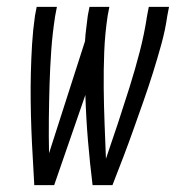

<svg xmlns="http://www.w3.org/2000/svg" viewBox="-20 -540 540 560"><path d="M138 0H80Q78 -41 75.5 -81.5Q73 -122 71.5 -163Q70 -204 69.5 -245Q69 -286 70 -327.5Q71 -369 73.5 -410.5Q76 -452 82 -494L87 -520H146L141 -494Q133 -443 129.5 -393Q126 -343 124.5 -293Q123 -243 122.5 -193Q122 -143 123 -93L228 -420Q229 -439 231.5 -457.5Q234 -476 236 -494L241 -520H299L294 -494Q286 -441 284 -388.5Q282 -336 282.5 -284Q283 -232 285 -180Q287 -128 289 -77Q307 -129 324 -180.5Q341 -232 357.5 -284.5Q374 -337 387.5 -389Q401 -441 409 -494L414 -520H473L468 -494Q462 -452 450.5 -410.5Q439 -369 426 -327.5Q413 -286 398.5 -245Q384 -204 369.5 -163Q355 -122 339.5 -81.5Q324 -41 308 0H250Q242 -65 236.5 -130.5Q231 -196 229 -263Z"/></svg>

Font: Iosevka Light
Style: Italic
Weight: 300
Italic angle: -9°
Monospace: yes
Designer: Belleve Invis
Foundry: Belleve Invis
Version: Version 32.5.0; ttfautohint (v1.8.4)